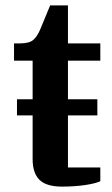

<svg xmlns="http://www.w3.org/2000/svg" viewBox="-20 -683 416 712"><path d="M210 9Q152 9 126.5 -16Q101 -41 101 -93V-255H43V-315H101V-458H32V-522H54Q89 -522 104 -535.5Q119 -549 130 -576L166 -663H232V-522H352V-458H232V-315H341V-255H232V-62H352V-11Q336 -3 297 3Q258 9 210 9Z"/></svg>

Font: IBM Plex Serif SmBld
Style: Regular
Weight: 600
Designer: Mike Abbink, Paul van der Laan, Pieter van Rosmalen
Foundry: Bold Monday
Version: Version 3.001